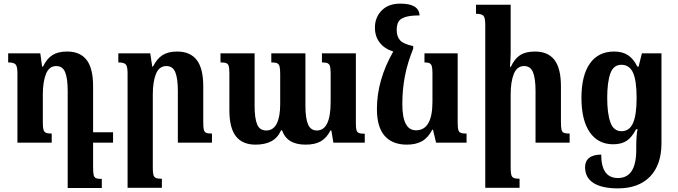

<svg xmlns="http://www.w3.org/2000/svg" viewBox="-20 -786 3738 1058"><path d="M493 0V135Q493 165 496 178Q499 191 508.5 195.5Q518 200 541 200V250H353V-285Q353 -354 339 -388Q325 -422 290 -422Q251 -422 233.5 -379Q216 -336 216 -265V-111Q216 -84 219.5 -71.5Q223 -59 233 -54.5Q243 -50 265 -50V0H76V-382Q76 -420 66 -431Q56 -442 25 -442V-492H202L212 -419H217Q238 -463 269 -482.5Q300 -502 350 -502Q422 -502 457.5 -455.5Q493 -409 493 -311V-57H603V0Z M1148 0H960V-285Q960 -354 946 -388Q932 -422 897 -422Q857 -422 839.5 -379Q822 -336 822 -265V138Q822 166 825.5 178Q829 190 839 194.5Q849 199 872 199V249H683V-382Q683 -420 673 -431Q663 -442 632 -442V-492H808L819 -419H823Q845 -463 876 -482.5Q907 -502 957 -502Q1028 -502 1064 -455.5Q1100 -409 1100 -311V-114Q1100 -84 1103 -71.5Q1106 -59 1115.5 -54.5Q1125 -50 1148 -50Z M1941 -492V-108Q1941 -82 1944 -70Q1947 -58 1957 -53.5Q1967 -49 1990 -49V0H1817L1806 -67H1801Q1780 -26 1748 -7.5Q1716 11 1664 11Q1613 11 1581 -8Q1549 -27 1534 -68H1529Q1510 -26 1475 -7.5Q1440 11 1388 11Q1316 11 1280 -35Q1244 -81 1244 -178V-381Q1244 -409 1240.5 -421.5Q1237 -434 1227 -438Q1217 -442 1195 -442V-492H1383V-203Q1383 -134 1397 -100.5Q1411 -67 1447 -67Q1486 -67 1505 -105Q1524 -143 1524 -212V-378Q1524 -407 1520.5 -420Q1517 -433 1507 -437.5Q1497 -442 1475 -442V-492H1663V-203Q1663 -134 1677.5 -100.5Q1692 -67 1726 -67Q1802 -67 1802 -225V-381Q1802 -408 1798.5 -420.5Q1795 -433 1785 -437.5Q1775 -442 1754 -442V-492Z M2551 -50V0H2383L2366 -71H2362Q2339 -27 2305.5 -8Q2272 11 2222 11Q2142 11 2099.5 -37.5Q2057 -86 2057 -185Q2057 -345 2147 -502Q2099 -517 2072.5 -551Q2046 -585 2046 -634Q2046 -690 2083 -728Q2120 -766 2186 -766Q2289 -766 2292 -701Q2239 -701 2211.5 -691.5Q2184 -682 2175 -665Q2166 -648 2166 -620Q2166 -584 2185 -563.5Q2204 -543 2257 -532V-518Q2225 -439 2211 -365.5Q2197 -292 2197 -212Q2197 -68 2272 -68Q2363 -68 2363 -225V-382Q2363 -409 2359.5 -421Q2356 -433 2347 -437.5Q2338 -442 2319 -442V-492H2502V-110Q2502 -82 2505.5 -70Q2509 -58 2519 -54Q2529 -50 2551 -50Z M3119 0H2931V-285Q2931 -354 2917 -388Q2903 -422 2868 -422Q2829 -422 2811.5 -379Q2794 -336 2794 -265V138Q2794 166 2797.5 178Q2801 190 2811 194.5Q2821 199 2843 199V249H2654V-650Q2654 -688 2644 -699Q2634 -710 2603 -710V-760H2794V-493Q2794 -468 2790 -418H2795Q2816 -463 2846.5 -482.5Q2877 -502 2928 -502Q3000 -502 3035.5 -455.5Q3071 -409 3071 -311V-114Q3071 -84 3074 -71.5Q3077 -59 3086.5 -54.5Q3096 -50 3119 -50Z M3204 135Q3204 102 3226.5 84Q3249 66 3293 66Q3293 195 3385 195Q3486 195 3486 40V20Q3486 -37 3493 -74H3485Q3462 -29 3433 -10Q3404 9 3359 9Q3276 9 3230 -57Q3184 -123 3184 -247Q3184 -370 3230.5 -436Q3277 -502 3364 -502Q3410 -502 3440.5 -482Q3471 -462 3492 -419H3499L3517 -492H3625V3Q3625 122 3562 187Q3499 252 3385 252Q3297 252 3250.5 222.5Q3204 193 3204 135ZM3488 -246Q3488 -343 3468 -386Q3448 -429 3404 -429Q3360 -429 3343 -380.5Q3326 -332 3326 -246Q3326 -161 3343.5 -112Q3361 -63 3405 -63Q3448 -63 3468 -107.5Q3488 -152 3488 -246Z"/></svg>

Font: Noto Serif Armenian SmBd Narrow
Style: Regular
Weight: 600
Width: 4
Designer: Monotype Design team
Foundry: Monotype Imaging Inc.
Version: Version 1.000